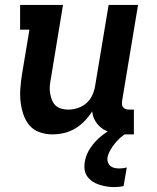

<svg xmlns="http://www.w3.org/2000/svg" viewBox="-20 -540 640 783"><path d="M194 8Q166 8 141 -1Q116 -10 100 -29Q84 -48 75.5 -73Q67 -98 64 -124.5Q61 -151 63 -178.5Q65 -206 69 -233L100 -419H62V-520H237L187 -217Q184 -202 183 -187.5Q182 -173 184.5 -159Q187 -145 192 -132Q197 -119 206.5 -110Q216 -101 230 -97Q244 -93 258 -93Q278 -93 297.5 -99.5Q317 -106 332.5 -119.5Q348 -133 356.5 -152Q365 -171 368 -190L423 -520H543L478 -129Q477 -121 477.5 -114Q478 -107 482.5 -102Q487 -97 493.5 -95Q500 -93 508 -93H526V8H491Q466 8 443.5 3.5Q421 -1 402 -12.5Q383 -24 370.5 -43.5Q358 -63 356 -86Q343 -65 325 -46.5Q307 -28 286 -15.5Q265 -3 241 2.5Q217 8 194 8ZM446 223Q430 223 414.5 220.5Q399 218 384 213Q369 208 356.5 199.5Q344 191 335.5 179Q327 167 325 151Q323 135 326 119Q331 89 349.5 62Q368 35 393.5 14.5Q419 -6 448.5 -19Q478 -32 508 -38L502 0Q486 8 473 19.5Q460 31 449 44.5Q438 58 429.5 73Q421 88 418 104Q417 114 420.5 123Q424 132 431 137.5Q438 143 447.5 145Q457 147 467 147Q474 147 482 146Q490 145 497 143L484 219Q475 221 465 222Q455 223 446 223Z"/></svg>

Font: Iosevka Etoile
Style: Bold Italic
Weight: 700
Italic angle: -9°
Designer: Belleve Invis
Foundry: Belleve Invis
Version: Version 28.1.0; ttfautohint (v1.8.4)